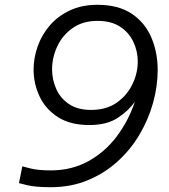

<svg xmlns="http://www.w3.org/2000/svg" viewBox="-20 -770 705 800"><path d="M386 -750Q473 -750 528.5 -713Q584 -676 610.5 -614Q637 -552 637 -478Q637 -410 617.5 -340.5Q598 -271 560.5 -208Q523 -145 468.5 -96Q414 -47 344.5 -18.5Q275 10 192 10Q127 10 93 1.5Q59 -7 59 -7L73 -77Q73 -77 105.5 -68.5Q138 -60 192 -60Q278 -60 347.5 -98Q417 -136 466 -201Q515 -266 542 -346Q517 -310 471.5 -279.5Q426 -249 352 -249Q273 -249 221.5 -282Q170 -315 145 -368Q120 -421 120 -480Q120 -529 137 -577Q154 -625 187.5 -664Q221 -703 271 -726.5Q321 -750 386 -750ZM386 -683Q325 -683 282.5 -653Q240 -623 218.5 -576.5Q197 -530 197 -481Q197 -438 214.5 -399Q232 -360 268 -336Q304 -312 359 -312Q423 -312 466 -342Q509 -372 531.5 -418.5Q554 -465 554 -513Q554 -557 535.5 -596Q517 -635 480 -659Q443 -683 386 -683Z"/></svg>

Font: Be Vietnam Pro Light
Style: Italic
Weight: 300
Italic angle: -12°
Designer: Lam Bao, Tony Le, Vietanh Nguyen
Foundry: Yellow Type Foundry
Version: Version 1.002; ttfautohint (v1.8.3)